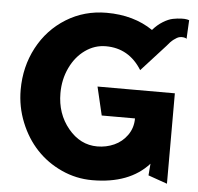

<svg xmlns="http://www.w3.org/2000/svg" viewBox="-57 -903 1006 977"><g transform="rotate(5 445.5 -414.5)"><path d="M46.9 -412.1Q46.9 -529.3 98.6 -627.2Q150.4 -725.1 242.9 -782.5Q335.4 -839.8 449.2 -839.8Q587.4 -839.8 686 -772.9Q709.5 -800.3 737.1 -817.1Q764.6 -834 787.4 -838.4Q810.1 -842.8 829.3 -843.5Q848.6 -844.2 859.4 -841.8L870.1 -838.9L865.2 -743.2Q863.8 -744.6 860.8 -746.3Q857.9 -748 848.1 -749.5Q838.4 -751 827.6 -748.3Q816.9 -745.6 800.3 -733.2Q783.7 -720.7 767.1 -699.2L644 -564Q578.1 -669.9 460 -669.9Q402.8 -669.9 354.5 -635.5Q306.2 -601.1 278.1 -541.7Q250 -482.4 250 -412.1Q250 -307.1 311.5 -232.7Q373 -158.2 460 -158.2Q505.9 -158.2 546.1 -176.3Q586.4 -194.3 612.8 -231.4Q639.2 -268.6 639.2 -316.9H469.2L435.1 -461.9H830.1V0L732.9 -34.2L737.8 -94.2Q639.2 15.1 449.2 15.1Q367.2 15.1 292.7 -18.8Q218.3 -52.7 164.6 -109.9Q110.8 -167 78.9 -246.1Q46.9 -325.2 46.9 -412.1Z"/></g></svg>

Font: Hussar Preview
Style: Bold
Weight: 700
Foundry: Cannot Into Space Fonts, PlusOne Fonts
Version: Version 2.29RC2 "Millennial"